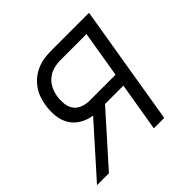

<svg xmlns="http://www.w3.org/2000/svg" viewBox="-158 -664 798 798"><g transform="rotate(-45 241.0 -265.0)"><path d="M-18 0 175 -216Q146 -220 121 -234.5Q96 -249 81.5 -273Q67 -297 64 -327Q61 -357 66 -387Q69 -407 76 -426.5Q83 -446 95.5 -463.5Q108 -481 125 -494.5Q142 -508 161.5 -516Q181 -524 201.5 -527Q222 -530 242 -530H465L377 0H316L352 -215H244L52 0ZM208 -270H361L395 -475H242Q222 -475 201.5 -469.5Q181 -464 164.5 -450.5Q148 -437 138.5 -417.5Q129 -398 126 -378Q123 -358 125 -337Q127 -316 138 -300.5Q149 -285 168 -277.5Q187 -270 208 -270Z"/></g></svg>

Font: Iosevka Curly Light Oblique
Style: Regular
Weight: 300
Italic angle: -9°
Monospace: yes
Designer: Belleve Invis
Foundry: Belleve Invis
Version: Version 11.1.0; ttfautohint (v1.8.3)